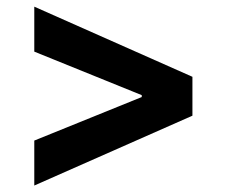

<svg xmlns="http://www.w3.org/2000/svg" viewBox="-20 -577 693 588"><path d="M85 -8.8V-146.5L414.1 -279.8V-285.6L85 -418.9V-556.6L569.3 -341.8V-222.7Z"/></svg>

Font: Pretendard Std
Style: Bold
Weight: 700
Designer: Base glyphs from Inter by Rasmus Andersson; Hangeul glyphs from Noto Sans CJK(Source Han Sans) by Jang Soo-young and Kan
Foundry: Kil Hyung-jin
Version: Version 1.309